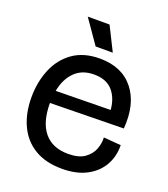

<svg xmlns="http://www.w3.org/2000/svg" viewBox="-131 -788 784 894"><g transform="rotate(20 261.0 -340.5)"><path d="M279 13Q198 13 143 -20Q88 -53 60 -113Q32 -173 32 -252Q32 -328 58.5 -391.5Q85 -455 138 -492.5Q191 -530 271 -530Q381 -530 438.5 -457.5Q496 -385 486 -262L122 -256Q122 -161 163 -111.5Q204 -62 282 -62Q335 -62 364 -83Q393 -104 404 -134Q415 -164 413 -191L499 -184Q500 -128 474.5 -83.5Q449 -39 399.5 -13Q350 13 279 13ZM271 -451Q211 -451 175 -414.5Q139 -378 128 -318L399 -322Q394 -381 362.5 -416Q331 -451 271 -451ZM232 -576 150 -694H258L317 -576Z"/></g></svg>

Font: Bricolage Grotesque 48pt
Style: Regular
Weight: 400
Designer: Mathieu Triay
Foundry: Atelier Triay
Version: Version 1.000; ttfautohint (v1.8.4.7-5d5b);gftools[0.9.32]